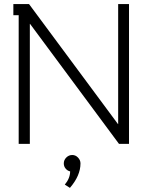

<svg xmlns="http://www.w3.org/2000/svg" viewBox="-20 -699 718 933"><path d="M294.9 198.2Q320.8 167 320.8 133.8Q307.6 130.9 298.8 120.1Q290 109.4 290 95.2Q290 78.6 302.2 66.4Q314.5 54.2 331.1 54.2Q347.2 54.2 359.1 66.7Q371.1 79.1 371.1 95.2Q371.1 154.3 319.8 213.9ZM70.8 -625H44.9V-679.2H121.1L553.2 -96.2H554.2V-679.2H606.9V0H558.1L126 -583H125V0H70.8Z"/></svg>

Font: Rawengulk
Style: Demibold
Weight: 600
Version: Version 0.92